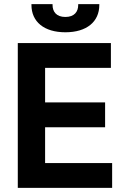

<svg xmlns="http://www.w3.org/2000/svg" viewBox="-20 -908 594 928"><path d="M66 0H522V-120H198V-293H488V-413H198V-580H516V-700H66ZM132 -884C132 -803 193 -752 296 -752C399 -752 460 -803 460 -884V-888H358V-884C358 -852 340 -826 296 -826C252 -826 234 -852 234 -884V-888H132Z"/></svg>

Font: Meta Space
Style: Bold
Weight: 700
Designer: Meta Pool / Florian Karsten
Foundry: Meta Pool / Florian Karsten
Version: Version 2.000;Glyphs 3.1.1 (3137)